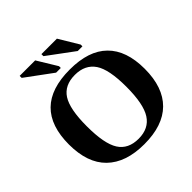

<svg xmlns="http://www.w3.org/2000/svg" viewBox="-221 -1031 1218 1218"><g transform="rotate(-45 388.5 -422.0)"><path d="M211 -328V-327Q211 -171 253 -105Q295 -39 388 -39Q480 -39 523 -106Q566 -173 566 -328Q566 -483 523 -547Q479 -612 388 -612Q295 -612 253 -547Q211 -482 211 -328ZM49 -327V-325Q49 -659 389 -659Q558 -659 643 -575Q729 -491 729 -326Q729 -160 642 -74Q556 11 389 11Q224 11 136 -75Q49 -160 49 -327ZM314 -706 136 -837V-855H275L356 -722V-706ZM508 -706 331 -837V-855H470L550 -722V-706Z"/></g></svg>

Font: Libra Serif Modern
Style: Bold
Weight: 700
Designer: Stefan Peev, Context Ltd
Foundry: Ascender Corporation
Version: Version 1.000